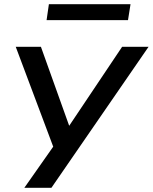

<svg xmlns="http://www.w3.org/2000/svg" viewBox="-20 -715 728 915"><path d="M96 180 242 -28 249 25 55 -492H175L316 -98H298L562 -492H688L225 180ZM202 -619 213 -695H602L590 -619Z"/></svg>

Font: Nunito Sans 10pt Expanded SemiBold
Style: Italic
Weight: 600
Width: 7
Italic angle: -9°
Designer: Vernon Adams
Foundry: Vernon Adams
Version: Version 3.101;gftools[0.9.27]